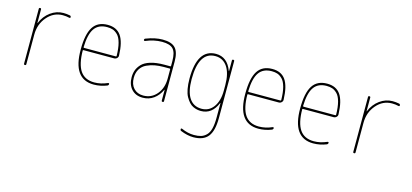

<svg xmlns="http://www.w3.org/2000/svg" viewBox="-63 -994 3627 1690"><g transform="rotate(15 1750.0 -149.5)"><path d="M129.9 -9.8V-509.8Q129.9 -519.5 140.1 -519.5Q150.4 -519.5 150.4 -509.8V-385.7Q150.4 -384.8 151.4 -384.8Q152.3 -384.8 152.3 -385.7Q179.7 -452.1 233.4 -491.2Q287.1 -530.3 349.6 -530.3Q379.9 -530.3 409.2 -524.4Q419.9 -522.5 419.9 -509.8Q419.9 -501 409.2 -502.9Q381.8 -509.8 349.6 -509.8Q266.6 -509.8 208.5 -442.4Q150.4 -375 150.4 -280.3V-9.8Q150.4 0 140.1 0Q129.9 0 129.9 -9.8Z M753.9 -509.8Q675.8 -509.8 638.7 -456.5Q601.6 -403.3 598.6 -286.1Q598.6 -280.3 604.5 -280.3H892.6Q898.4 -280.3 899.4 -285.2Q898.4 -356.4 885.7 -403.3Q873 -450.2 851.1 -472.2Q829.1 -494.1 806.6 -502Q784.2 -509.8 753.9 -509.8ZM768.6 9.8Q578.1 9.8 579.1 -259.8Q579.1 -399.4 621.1 -464.8Q663.1 -530.3 753.9 -530.3Q835.9 -530.3 875.5 -473.6Q915 -417 918.9 -294.9Q919.9 -281.2 909.2 -270.5Q898.4 -259.8 883.8 -259.8H604.5Q599.6 -259.8 598.6 -255.9Q599.6 -129.9 641.1 -69.8Q682.6 -9.8 768.6 -9.8Q828.1 -9.8 887.7 -36.1Q891.6 -38.1 895.5 -36.1Q899.4 -34.2 899.4 -30.3Q899.4 -19.5 888.7 -13.7Q829.1 9.8 768.6 9.8Z M1384.8 -210V-294.9Q1384.8 -299.8 1379.9 -299.8H1325.2Q1281.2 -299.8 1244.1 -293Q1207 -286.1 1171.4 -269.5Q1135.7 -252.9 1115.2 -219.7Q1094.7 -186.5 1094.7 -139.6Q1094.7 -80.1 1127.4 -44.9Q1160.2 -9.8 1214.8 -9.8Q1289.1 -9.8 1336.9 -66.4Q1384.8 -123 1384.8 -210ZM1379.9 -320.3Q1384.8 -320.3 1384.8 -325.2V-370.1Q1384.8 -447.3 1356 -478.5Q1327.1 -509.8 1254.9 -509.8Q1181.6 -509.8 1105.5 -477.5Q1101.6 -476.6 1098.1 -479Q1094.7 -481.4 1094.7 -485.4Q1094.7 -496.1 1105.5 -499Q1185.5 -530.3 1254.9 -530.3Q1335.9 -530.3 1370.6 -493.2Q1405.3 -456.1 1405.3 -370.1V-9.8Q1405.3 0 1395 0Q1384.8 0 1384.8 -9.8V-106.4Q1384.8 -107.4 1383.8 -107.4Q1381.8 -107.4 1381.8 -106.4Q1357.4 -52.7 1314.5 -21.5Q1271.5 9.8 1214.8 9.8Q1150.4 9.8 1112.8 -31.2Q1075.2 -72.3 1075.2 -139.6Q1075.2 -173.8 1085.4 -203.1Q1095.7 -232.4 1121.6 -260.3Q1147.5 -288.1 1199.2 -304.2Q1251 -320.3 1325.2 -320.3Z M1740.2 -509.8Q1589.8 -509.8 1589.8 -259.8Q1589.8 -146.5 1628.4 -88.4Q1667 -30.3 1740.2 -30.3Q1808.6 -30.3 1849.1 -86.4Q1889.6 -142.6 1889.6 -235.4V-285.2Q1889.6 -391.6 1850.1 -450.7Q1810.5 -509.8 1740.2 -509.8ZM1740.2 -9.8Q1722.7 -9.8 1705.6 -13.2Q1688.5 -16.6 1668.5 -25.9Q1648.4 -35.2 1631.8 -53.7Q1615.2 -72.3 1600.6 -98.1Q1585.9 -124 1578.1 -166Q1570.3 -208 1570.3 -259.8Q1570.3 -529.3 1740.2 -530.3Q1843.8 -530.3 1886.7 -415Q1886.7 -413.1 1888.7 -413.1Q1889.6 -413.1 1889.6 -414.1V-509.8Q1889.6 -519.5 1899.9 -519.5Q1910.2 -519.5 1910.2 -509.8V9.8Q1910.2 126 1868.7 178.2Q1827.1 230.5 1735.4 230.5Q1681.6 230.5 1619.1 205.1Q1610.4 202.1 1610.4 190.4Q1610.4 186.5 1613.8 184.1Q1617.2 181.6 1621.1 183.6Q1679.7 210 1735.4 210Q1773.4 210 1799.3 202.1Q1825.2 194.3 1847.2 172.9Q1869.1 151.4 1879.4 111.3Q1889.6 71.3 1889.6 9.8V-121.1Q1889.6 -122.1 1888.7 -122.1Q1886.7 -122.1 1886.7 -121.1Q1840.8 -9.8 1740.2 -9.8Z M2253.9 -509.8Q2175.8 -509.8 2138.7 -456.5Q2101.6 -403.3 2098.6 -286.1Q2098.6 -280.3 2104.5 -280.3H2392.6Q2398.4 -280.3 2399.4 -285.2Q2398.4 -356.4 2385.7 -403.3Q2373 -450.2 2351.1 -472.2Q2329.1 -494.1 2306.6 -502Q2284.2 -509.8 2253.9 -509.8ZM2268.6 9.8Q2078.1 9.8 2079.1 -259.8Q2079.1 -399.4 2121.1 -464.8Q2163.1 -530.3 2253.9 -530.3Q2335.9 -530.3 2375.5 -473.6Q2415 -417 2418.9 -294.9Q2419.9 -281.2 2409.2 -270.5Q2398.4 -259.8 2383.8 -259.8H2104.5Q2099.6 -259.8 2098.6 -255.9Q2099.6 -129.9 2141.1 -69.8Q2182.6 -9.8 2268.6 -9.8Q2328.1 -9.8 2387.7 -36.1Q2391.6 -38.1 2395.5 -36.1Q2399.4 -34.2 2399.4 -30.3Q2399.4 -19.5 2388.7 -13.7Q2329.1 9.8 2268.6 9.8Z M2753.9 -509.8Q2675.8 -509.8 2638.7 -456.5Q2601.6 -403.3 2598.6 -286.1Q2598.6 -280.3 2604.5 -280.3H2892.6Q2898.4 -280.3 2899.4 -285.2Q2898.4 -356.4 2885.7 -403.3Q2873 -450.2 2851.1 -472.2Q2829.1 -494.1 2806.6 -502Q2784.2 -509.8 2753.9 -509.8ZM2768.6 9.8Q2578.1 9.8 2579.1 -259.8Q2579.1 -399.4 2621.1 -464.8Q2663.1 -530.3 2753.9 -530.3Q2835.9 -530.3 2875.5 -473.6Q2915 -417 2918.9 -294.9Q2919.9 -281.2 2909.2 -270.5Q2898.4 -259.8 2883.8 -259.8H2604.5Q2599.6 -259.8 2598.6 -255.9Q2599.6 -129.9 2641.1 -69.8Q2682.6 -9.8 2768.6 -9.8Q2828.1 -9.8 2887.7 -36.1Q2891.6 -38.1 2895.5 -36.1Q2899.4 -34.2 2899.4 -30.3Q2899.4 -19.5 2888.7 -13.7Q2829.1 9.8 2768.6 9.8Z M3129.9 -9.8V-509.8Q3129.9 -519.5 3140.1 -519.5Q3150.4 -519.5 3150.4 -509.8V-385.7Q3150.4 -384.8 3151.4 -384.8Q3152.3 -384.8 3152.3 -385.7Q3179.7 -452.1 3233.4 -491.2Q3287.1 -530.3 3349.6 -530.3Q3379.9 -530.3 3409.2 -524.4Q3419.9 -522.5 3419.9 -509.8Q3419.9 -501 3409.2 -502.9Q3381.8 -509.8 3349.6 -509.8Q3266.6 -509.8 3208.5 -442.4Q3150.4 -375 3150.4 -280.3V-9.8Q3150.4 0 3140.1 0Q3129.9 0 3129.9 -9.8Z"/></g></svg>

Font: Rounded Mgen+ 1m thin
Style: Regular
Weight: 100
Designer: [Source Han Sans]
Ryoko NISHIZUKA  (kana & ideographs); Paul D. Hunt (Latin, Greek & Cyrillic); Wenlong ZHANG  (bopomofo
Version: Version 1.059.20150602